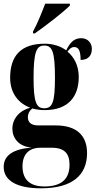

<svg xmlns="http://www.w3.org/2000/svg" viewBox="-27 -786 518 1041"><path d="M152 -605H162C218 -644 318 -721 352 -756V-766H218C201 -721 176 -658 152 -615ZM195 235C367 235 445 162 445 44C445 -50 390 -106 275 -106H180C143 -106 124 -122 124 -151C124 -169 132 -185 148 -198C169 -192 192 -189 215 -189C343 -189 400 -262 400 -369C400 -427 377 -475 339 -506C352 -524 362 -531 375 -531C400 -531 410 -509 410 -461C455 -461 471 -489 471 -521C471 -552 450 -579 413 -579C368 -579 348 -545 332 -513C301 -536 261 -549 215 -549C86 -549 28 -483 28 -364C28 -280 74 -225 137 -202C71 -184 40 -136 40 -89C40 -38 74 9 145 14C45 22 -7 56 -7 119C-7 194 66 235 195 235ZM213 -199C170 -199 155 -231 155 -363C155 -506 171 -539 213 -539C256 -539 271 -507 271 -364C271 -231 257 -199 213 -199ZM213 225C148 225 95 198 95 116C95 38 144 15 190 15H253C324 15 350 48 350 107C350 185 306 225 213 225Z"/></svg>

Font: Noto Serif Display Condensed Extra
Style: Regular
Weight: 800
Width: 3
Designer: Monotype Design Team
Foundry: Monotype Imaging Inc.
Version: Version 1.900